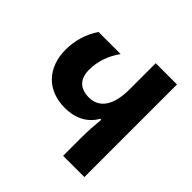

<svg xmlns="http://www.w3.org/2000/svg" viewBox="-180 -881 1047 1047"><g transform="rotate(45 343.5 -357.0)"><path d="M447 0H611V-714H447V-511C447 -391 402 -324 322 -324C253 -324 215 -360 215 -433C215 -496 236 -557 276 -614H106C69 -560 47 -491 47 -420C47 -279 134 -191 268 -191C353 -191 412 -225 448 -286H455C450 -234 447 -187 447 -147Z"/></g></svg>

Font: Noto Sans Georgian SemiCondensed Extra
Style: Regular
Weight: 800
Width: 4
Designer: Monotype Design Team
Foundry: Monotype Imaging Inc.
Version: Version 1.901